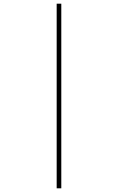

<svg xmlns="http://www.w3.org/2000/svg" viewBox="-20 -780 640 1040"><path d="M287 240V-760H312V240Z"/></svg>

Font: Noto Sans Mono Thin
Style: Regular
Weight: 100
Designer: Monotype Design Team
Foundry: Monotype Imaging Inc.
Version: Version 2.014